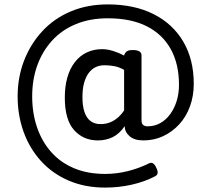

<svg xmlns="http://www.w3.org/2000/svg" viewBox="-20 -691 944 871"><path d="M274 -248Q274 -299 285.5 -339.5Q297 -380 319.5 -409Q342 -438 373.5 -453Q405 -468 444 -468Q467 -468 494 -459.5Q521 -451 543 -439L544 -443Q548 -453 556 -458.5Q564 -464 583 -464Q602 -464 612 -458Q622 -452 622 -440V-146Q622 -130 629.5 -124Q637 -118 649 -118Q681 -118 707 -132.5Q733 -147 752 -173Q771 -199 781.5 -233Q792 -267 792 -306Q792 -401 754.5 -468.5Q717 -536 645.5 -572Q574 -608 469 -608Q388 -608 324 -581.5Q260 -555 216 -506.5Q172 -458 149 -394Q126 -330 126 -254Q126 -178 148 -113.5Q170 -49 212 -1.5Q254 46 315.5 72Q377 98 457 98Q510 98 561 85Q612 72 656 50Q676 40 689 70Q704 99 683 109Q635 134 576.5 147Q518 160 457 160Q365 160 291 128Q217 96 165.5 39Q114 -18 87 -93Q60 -168 60 -254Q60 -340 89 -415.5Q118 -491 171.5 -549Q225 -607 300.5 -639Q376 -671 469 -671Q589 -671 676.5 -627Q764 -583 811.5 -502Q859 -421 859 -311Q859 -256 842 -209Q825 -162 793.5 -127.5Q762 -93 720.5 -73.5Q679 -54 630 -54Q589 -54 567.5 -73.5Q546 -93 546 -115Q546 -116 546 -117Q546 -118 546 -119Q521 -83 490.5 -68.5Q460 -54 424 -54Q358 -54 316 -101Q274 -148 274 -248ZM354 -250Q354 -211 363 -183.5Q372 -156 390.5 -142Q409 -128 436 -128Q457 -128 475.5 -134.5Q494 -141 511 -154.5Q528 -168 543 -190V-374Q520 -387 498 -391Q476 -395 454 -395Q432 -395 414 -386.5Q396 -378 382.5 -360Q369 -342 361.5 -315Q354 -288 354 -250Z"/></svg>

Font: Playwrite PT
Style: Regular
Weight: 400
Designer: Veronika Burian, José Scaglione
Foundry: TypeTogether
Version: Version 1.002